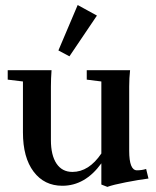

<svg xmlns="http://www.w3.org/2000/svg" viewBox="-20 -728 622 764"><path d="M256.3 -503.9 212.4 -527.3 289.1 -708 365.7 -666ZM228 11.2Q156.2 11.2 113.8 -44.9Q71.3 -101.1 71.3 -201.2V-403.8L10.7 -411.1V-448.7H185.1Q182.6 -414.6 182.6 -383.8V-170.4Q182.6 -110.4 204.8 -77.1Q227.1 -43.9 268.1 -43.9Q333.5 -43.9 383.3 -117.2V-403.8L325.2 -411.1V-448.7H497.6Q494.1 -417 494.1 -383.8V-127.9Q494.1 -50.3 524.9 -50.3Q544.9 -50.3 561.5 -55.7L570.8 -17.6Q532.2 -12.7 481 -2.7Q429.7 7.3 407.2 15.6L383.3 6.3V-78.1Q318.8 11.2 228 11.2Z"/></svg>

Font: Elstob 8pt SemiBold
Style: Regular
Weight: 600
Designer: Peter S. Baker
Version: Version 1.015